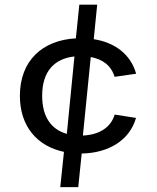

<svg xmlns="http://www.w3.org/2000/svg" viewBox="-20 -730 660 806"><path d="M461.5 -249C444 -192 393.5 -164 328 -161L361 -490.5C411 -481.5 447 -454.5 461 -407.5L551.5 -420.5C529 -501 463.5 -551.5 373.5 -565.5L388 -710.5H313L298.5 -569C158.5 -561.5 63.5 -475.5 63.5 -328C63.5 -198.5 137 -116 248.5 -92.5L233 55.5H308.5L323 -85.5C435.5 -87.5 524.5 -141 551 -235ZM157 -328C157 -432 209.5 -484 292.5 -493L260.5 -168C196.5 -186 157 -237.5 157 -328Z"/></svg>

Font: FontWithASyntaxHighlighterNightOwl
Style: Regular
Weight: 400
Designer: Riley Cran & the Lettermatic Team
Foundry: Lettermatic
Version: Version 1.000 (FontWithASyntaxHighlighterNightOwl)